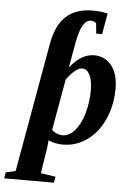

<svg xmlns="http://www.w3.org/2000/svg" viewBox="-132 -749 692 1007"><g transform="rotate(5 214.5 -245.5)"><path d="M469.7 -308.1Q469.7 -221.2 438 -148.2Q406.2 -75.2 348.6 -32.7Q291 9.8 219.2 9.8Q177.2 9.8 143.6 -6.3Q141.1 22 139.4 34.4Q137.7 46.9 118.2 169.4L196.3 181.2L190.4 212.9H-71.3L-65.4 181.2L-14.6 169.4L106 -510.3Q124 -610.8 175.8 -657.5Q227.5 -704.1 314.5 -704.1Q363.8 -704.1 394 -694.8L374.5 -585.4H343.3L338.4 -638.7Q329.1 -650.4 310.1 -650.4Q260.7 -650.4 239.3 -525.9L215.8 -395.5Q275.4 -471.2 343.3 -471.2Q400.4 -471.2 435.1 -427.2Q469.7 -383.3 469.7 -308.1ZM341.3 -286.6Q341.3 -337.9 326.4 -367.4Q311.5 -397 287.1 -397Q253.9 -397 205.1 -332L157.2 -62Q168.9 -50.3 185.3 -44.4Q201.7 -38.6 213.9 -38.6Q249 -38.6 278.6 -73Q308.1 -107.4 324.7 -165.8Q341.3 -224.1 341.3 -286.6Z"/></g></svg>

Font: Tinos
Style: Bold Italic
Weight: 700
Italic angle: -16.333°
Designer: Steve Matteson
Foundry: Monotype Imaging Inc.
Version: Version 1.23